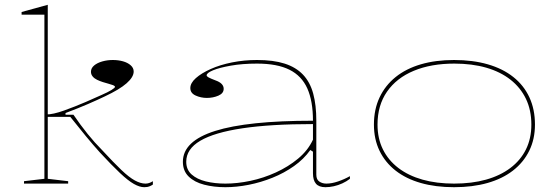

<svg xmlns="http://www.w3.org/2000/svg" viewBox="-20 -765 2314 800"><path d="M179 -20 264 -10V0H80V-10L165 -20V-704H70V-715L179 -745ZM172 -278V-288Q201 -288 247 -304.5Q293 -321 337 -340Q375 -357 402.5 -369Q430 -381 444.5 -390Q459 -399 459 -403Q459 -407 451.5 -410Q444 -413 432.5 -416Q421 -419 408.5 -423Q396 -427 384.5 -432.5Q373 -438 366 -446.5Q359 -455 359 -466Q359 -481 372 -492Q385 -503 406 -509Q427 -515 450 -515Q473 -515 492.5 -509.5Q512 -504 524.5 -493Q537 -482 537 -467Q537 -444 507.5 -418Q478 -392 416 -363Q387 -349 346.5 -331.5Q306 -314 253 -294V-287H286Q316 -243 345.5 -206.5Q375 -170 405 -140Q453 -88 485.5 -57Q518 -26 542 -13Q566 0 586 0Q594 0 601.5 -2.5Q609 -5 617 -10V4Q611 8 605 10.5Q599 13 593.5 14Q588 15 581 15Q562 15 538 1.5Q514 -12 480 -44Q446 -76 396 -130Q368 -161 337.5 -198Q307 -235 273 -278Z M1051 -515Q1119 -515 1166 -500Q1213 -485 1242.5 -454Q1272 -423 1285 -375Q1298 -327 1298 -262V-37Q1298 -17 1310.5 -8.5Q1323 0 1340 0Q1362 0 1388.5 -9Q1415 -18 1438 -31V-20Q1424 -9 1406.5 -1Q1389 7 1371 11Q1353 15 1336 15Q1309 15 1296.5 0.5Q1284 -14 1284 -43Q1284 -76 1284 -92Q1284 -108 1284 -116.5Q1284 -125 1284 -133L1273 -140Q1246 -102 1205 -73Q1164 -44 1115.5 -24.5Q1067 -5 1016.5 5Q966 15 919 15Q871 15 830.5 4.5Q790 -6 766 -29.5Q742 -53 742 -91Q742 -177 876.5 -219.5Q1011 -262 1284 -262Q1284 -344 1260.5 -396.5Q1237 -449 1186 -474.5Q1135 -500 1051 -500Q990 -500 942 -491.5Q894 -483 867.5 -472Q841 -461 841 -451Q841 -447 849 -442.5Q857 -438 878 -430Q912 -418 912 -395Q912 -376 890 -366.5Q868 -357 842 -357Q817 -357 795 -367Q773 -377 773 -398Q773 -419 796 -439.5Q819 -460 858 -477.5Q897 -495 947 -505Q997 -515 1051 -515ZM1284 -248Q1108 -248 990.5 -230.5Q873 -213 814.5 -178.5Q756 -144 756 -91Q756 -58 778.5 -38Q801 -18 838 -9Q875 0 919 0Q969 0 1023.5 -11.5Q1078 -23 1129.5 -46.5Q1181 -70 1222 -104Q1263 -138 1284 -183Z M1872 -515Q1950 -515 2012.5 -497Q2075 -479 2119 -444Q2163 -409 2186 -359Q2209 -309 2209 -246Q2209 -185 2185 -136.5Q2161 -88 2117 -54Q2073 -20 2011 -2.5Q1949 15 1872 15Q1795 15 1733.5 -2.5Q1672 -20 1628.5 -54Q1585 -88 1561.5 -136.5Q1538 -185 1538 -246Q1538 -309 1561.5 -359Q1585 -409 1628.5 -444Q1672 -479 1733.5 -497Q1795 -515 1872 -515ZM1873 -500Q1776 -500 1704 -470Q1632 -440 1592.5 -383Q1553 -326 1553 -246Q1553 -188 1575.5 -142.5Q1598 -97 1640 -65Q1682 -33 1740.5 -16.5Q1799 0 1872 0Q1946 0 2005 -16.5Q2064 -33 2106.5 -65Q2149 -97 2171.5 -142.5Q2194 -188 2194 -246Q2194 -306 2171.5 -353Q2149 -400 2107 -433Q2065 -466 2006 -483Q1947 -500 1873 -500Z"/></svg>

Font: Kalnia SemiExpanded Thin
Style: Regular
Weight: 250
Width: 6
Designer: Frida Medrano
Foundry: Frida Medrano
Version: Version 1.105